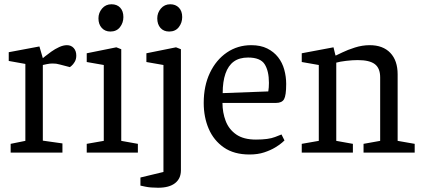

<svg xmlns="http://www.w3.org/2000/svg" viewBox="-20 -716 1986 901"><path d="M30 -41 99 -55V-416L21 -430V-471L165 -498L181 -443Q181 -443 192 -452Q203 -461 220.5 -473.5Q238 -486 257.5 -495Q277 -504 294 -504Q314 -504 326 -490.5Q338 -477 338 -455Q338 -438 330.5 -425.5Q323 -413 315.5 -407Q308 -401 308 -401L262 -413Q250 -416 244 -417Q238 -418 226 -418Q214 -418 199.5 -415Q185 -412 181 -411V-56L273 -43V0H30Z M387 -41 467 -55V-411L387 -425V-466L526 -494L549 -485V-55L627 -41V0H387ZM498 -568Q473 -568 457.5 -585Q442 -602 442 -630Q442 -656 459 -676Q476 -696 503 -696Q529 -696 544 -680Q559 -664 559 -636Q559 -609 543 -588.5Q527 -568 498 -568Z M722 165Q686 165 662.5 160Q639 155 639 155V117L747 91V-411L667 -425V-466L806 -494L829 -485V83Q829 122 801.5 143.5Q774 165 722 165ZM774 -568Q748 -568 733 -585Q718 -602 718 -630Q718 -656 735 -676Q752 -696 779 -696Q804 -696 819.5 -680Q835 -664 835 -636Q835 -609 819 -588.5Q803 -568 774 -568Z M1151 9Q1078 9 1030.5 -24Q983 -57 959.5 -111.5Q936 -166 936 -233Q936 -313 965 -374Q994 -435 1044.5 -469.5Q1095 -504 1159 -504Q1203 -504 1234 -488.5Q1265 -473 1285 -447.5Q1305 -422 1314 -389Q1323 -356 1323 -322Q1323 -268 1313 -250.5Q1303 -233 1275 -233H1024Q1024 -188 1039 -148.5Q1054 -109 1088.5 -85Q1123 -61 1181 -61Q1240 -61 1270.5 -73Q1301 -85 1301 -85L1315 -57Q1315 -57 1304 -47Q1293 -37 1271.5 -24Q1250 -11 1220 -1Q1190 9 1151 9ZM1025 -279 1239 -287Q1242 -305 1242 -327Q1242 -383 1222 -414.5Q1202 -446 1144 -446Q1103 -446 1077 -427Q1051 -408 1038 -370.5Q1025 -333 1025 -279Z M1396 0V-41L1476 -55V-411L1396 -425V-466L1545 -494L1553 -461L1555 -455Q1562 -458 1586.5 -470Q1611 -482 1645.5 -493Q1680 -504 1715 -504Q1777 -504 1811.5 -468Q1846 -432 1846 -367V-55L1926 -41V0H1686V-41L1764 -55V-353Q1764 -396 1739 -415Q1714 -434 1659 -434Q1634 -434 1604.5 -430.5Q1575 -427 1558 -422V-55L1636 -41V0Z"/></svg>

Font: Faustina VF Beta
Style: Regular
Weight: 400
Designer: Alfonso Garcia
Foundry: Omnibus-Type
Version: Version 1.006